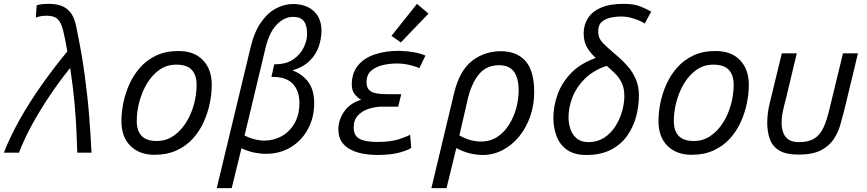

<svg xmlns="http://www.w3.org/2000/svg" viewBox="-20 -796 4520 1001"><path d="M0 0Q33 -84 83 -173Q133 -262 196.5 -352Q260 -442 331 -528Q319 -597 309 -638Q299 -679 280.5 -696.5Q262 -714 223 -714Q210 -714 195 -712Q180 -710 167 -704L171 -768Q185 -773 201 -774.5Q217 -776 233 -776Q278 -776 306.5 -763Q335 -750 352 -724.5Q369 -699 377 -659Q405 -526 421 -409Q437 -292 445 -190Q453 -88 457 0H383Q381 -52 378.5 -113Q376 -174 369 -254Q362 -334 346 -442Q288 -370 237.5 -294.5Q187 -219 146.5 -145Q106 -71 79 0Z M785 11Q707 11 660 -35.5Q613 -82 613 -165Q613 -209 623 -259Q633 -309 654.5 -357Q676 -405 710.5 -444Q745 -483 794.5 -506.5Q844 -530 910 -530Q993 -530 1038.5 -482Q1084 -434 1084 -354Q1084 -309 1074 -259Q1064 -209 1042.5 -161Q1021 -113 986 -74Q951 -35 901 -12Q851 11 785 11ZM797 -61Q846 -61 884.5 -87.5Q923 -114 950 -157Q977 -200 991 -251.5Q1005 -303 1005 -354Q1005 -404 980 -431.5Q955 -459 899 -459Q850 -459 812 -432.5Q774 -406 747.5 -362.5Q721 -319 707 -267.5Q693 -216 693 -165Q693 -115 718 -88Q743 -61 797 -61Z M1110 185 1286 -547Q1305 -628 1340 -678.5Q1375 -729 1419 -752Q1463 -775 1507 -775Q1576 -775 1616 -738Q1656 -701 1656 -636Q1656 -596 1642.5 -555Q1629 -514 1596 -480.5Q1563 -447 1505 -429Q1558 -409 1588 -367.5Q1618 -326 1618 -258Q1618 -184 1586 -124Q1554 -64 1497 -29Q1440 6 1365 6Q1338 6 1305.5 -0.5Q1273 -7 1239 -23L1188 185ZM1358 -63Q1407 -63 1448.5 -86Q1490 -109 1515.5 -153Q1541 -197 1541 -259Q1541 -322 1507 -358.5Q1473 -395 1404 -395H1395L1410 -461H1415Q1472 -461 1508.5 -486Q1545 -511 1563 -547.5Q1581 -584 1581 -618Q1581 -665 1563.5 -686.5Q1546 -708 1508 -708Q1462 -708 1423 -668Q1384 -628 1364 -545L1255 -89Q1309 -63 1358 -63Z M1944 12Q1911 12 1876 6Q1841 0 1811 -14.5Q1781 -29 1762.5 -55Q1744 -81 1744 -122Q1744 -170 1774 -214Q1804 -258 1863 -276Q1847 -284 1830.5 -303.5Q1814 -323 1814 -354Q1814 -416 1846.5 -455Q1879 -494 1934.5 -512.5Q1990 -531 2060 -531Q2101 -530 2136 -524Q2171 -518 2198 -506L2166 -440Q2153 -448 2118.5 -456.5Q2084 -465 2049 -465Q2012 -465 1975.5 -456.5Q1939 -448 1915 -427Q1891 -406 1891 -368Q1891 -340 1905 -326.5Q1919 -313 1943 -309Q1967 -305 1996 -305H2072L2056 -240H1975Q1939 -240 1904.5 -229.5Q1870 -219 1847 -195Q1824 -171 1824 -132Q1824 -105 1835.5 -88.5Q1847 -72 1875 -64Q1903 -56 1950 -56Q2017 -56 2061 -70.5Q2105 -85 2118 -94L2124 -25Q2110 -14 2064 -1Q2018 12 1944 12ZM2070 -575 2021 -609 2154 -776 2214 -725Z M2229 185 2348 -313Q2377 -430 2442 -479.5Q2507 -529 2591 -529Q2674 -529 2719.5 -478Q2765 -427 2765 -316Q2765 -247 2743.5 -187Q2722 -127 2685 -82.5Q2648 -38 2599.5 -13Q2551 12 2497 12Q2466 12 2431.5 4Q2397 -4 2359 -24L2308 185ZM2488 -58Q2535 -58 2571.5 -81.5Q2608 -105 2633 -144.5Q2658 -184 2671 -231Q2684 -278 2684 -324Q2684 -389 2659.5 -422.5Q2635 -456 2582 -456Q2517 -456 2478.5 -410.5Q2440 -365 2420 -285L2375 -90Q2407 -72 2435 -65Q2463 -58 2488 -58Z M3037 12Q2974 12 2936 -15Q2898 -42 2881.5 -86.5Q2865 -131 2865 -182Q2865 -239 2885.5 -299.5Q2906 -360 2954.5 -412Q3003 -464 3086 -494Q3061 -516 3042 -546.5Q3023 -577 3023 -622Q3023 -666 3045 -701Q3067 -736 3113 -756Q3159 -776 3232 -776Q3286 -776 3321 -761.5Q3356 -747 3375 -735L3341 -673Q3336 -678 3317.5 -686.5Q3299 -695 3272.5 -702.5Q3246 -710 3215 -710Q3193 -710 3165.5 -704.5Q3138 -699 3118.5 -683Q3099 -667 3099 -633Q3099 -610 3106.5 -595Q3114 -580 3126 -569Q3138 -558 3151 -545Q3176 -523 3203.5 -499.5Q3231 -476 3255.5 -447Q3280 -418 3295.5 -381.5Q3311 -345 3311 -298Q3311 -243 3296.5 -188.5Q3282 -134 3250 -88.5Q3218 -43 3165.5 -15.5Q3113 12 3037 12ZM3048 -55Q3094 -55 3129 -77.5Q3164 -100 3187.5 -136.5Q3211 -173 3223 -215Q3235 -257 3235 -295Q3235 -337 3221 -365Q3207 -393 3186 -413.5Q3165 -434 3143 -453Q3071 -428 3027.5 -384Q2984 -340 2964 -287.5Q2944 -235 2944 -184Q2944 -154 2953.5 -124.5Q2963 -95 2986 -75Q3009 -55 3048 -55Z M3585 11Q3507 11 3460 -35.5Q3413 -82 3413 -165Q3413 -209 3423 -259Q3433 -309 3454.5 -357Q3476 -405 3510.5 -444Q3545 -483 3594.5 -506.5Q3644 -530 3710 -530Q3793 -530 3838.5 -482Q3884 -434 3884 -354Q3884 -309 3874 -259Q3864 -209 3842.5 -161Q3821 -113 3786 -74Q3751 -35 3701 -12Q3651 11 3585 11ZM3597 -61Q3646 -61 3684.5 -87.5Q3723 -114 3750 -157Q3777 -200 3791 -251.5Q3805 -303 3805 -354Q3805 -404 3780 -431.5Q3755 -459 3699 -459Q3650 -459 3612 -432.5Q3574 -406 3547.5 -362.5Q3521 -319 3507 -267.5Q3493 -216 3493 -165Q3493 -115 3518 -88Q3543 -61 3597 -61Z M4143 10Q4078 10 4042.5 -11.5Q4007 -33 3993.5 -71Q3980 -109 3980 -156Q3980 -179 3983 -204.5Q3986 -230 3993 -258L4056 -518H4134L4078 -283Q4071 -258 4063 -222.5Q4055 -187 4055 -155Q4055 -130 4062.5 -107Q4070 -84 4089.5 -69.5Q4109 -55 4145 -55Q4195 -55 4225 -73.5Q4255 -92 4273 -130.5Q4291 -169 4305 -230L4375 -518H4453L4381 -219Q4372 -183 4360.5 -143.5Q4349 -104 4325.5 -69Q4302 -34 4259 -12Q4216 10 4143 10Z"/></svg>

Font: Ubuntu Sans Mono
Style: Italic
Weight: 400
Italic angle: -13.5°
Monospace: yes
Designer: Dalton Maag Ltd
Foundry: Dalton Maag Ltd
Version: Version 1.006